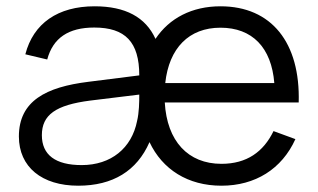

<svg xmlns="http://www.w3.org/2000/svg" viewBox="-20 -575 1010 610"><path d="M280.5 -555C164 -555 86 -501 60.5 -402.5L130 -386C148.5 -454.5 197.5 -487.5 279.5 -487.5C378 -487.5 422.5 -441.5 422.5 -335.5L260 -315C127.5 -298.5 40 -255 40 -141.5C40 -44.5 113 15 228.5 15C338.5 15 415 -32 455 -123.5C496 -36.5 577 15 683.5 15C791 15 875.5 -38 918.5 -133L849 -158.5C817 -92.5 764 -54.5 683.5 -54.5C577.5 -54.5 510.5 -126.5 503.5 -249.5H929C934.5 -439.5 842.5 -555 680.5 -555C590 -555 518 -517.5 474 -451.5C442.5 -520.5 378.5 -555 280.5 -555ZM505 -311C517 -422.5 580.5 -487 680.5 -487C781.5 -487 842.5 -424 851.5 -311ZM422.5 -274.5C422.5 -250.5 422 -217.5 415.5 -190.5C398.5 -104.5 333 -50.5 239.5 -50.5C156 -50.5 113 -83 113 -145.5C113 -210 157 -241.5 267 -255.5Z"/></svg>

Font: Vela Sans
Style: Regular
Weight: 400
Designer: Principal design: Mikhail Sharanda - project Manrope.
Design modification: Ravid Balaliev
Foundry: Mikhail Sharanda
Version: Version 1.001